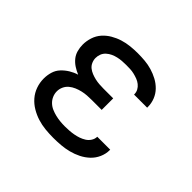

<svg xmlns="http://www.w3.org/2000/svg" viewBox="-130 -690 860 860"><g transform="rotate(45 300.0 -260.0)"><path d="M297 8Q272 8 246.5 5.5Q221 3 197 -4.5Q173 -12 151 -25Q129 -38 112.5 -57Q96 -76 87.5 -100Q79 -124 79 -150Q79 -171 85 -191.5Q91 -212 105.5 -227.5Q120 -243 138 -254Q156 -265 176 -271Q159 -278 143.5 -288Q128 -298 116.5 -312Q105 -326 100 -344Q95 -362 95 -381Q95 -404 102.5 -427Q110 -450 125.5 -467.5Q141 -485 161.5 -497Q182 -509 204.5 -516Q227 -523 250.5 -525.5Q274 -528 297 -528Q320 -528 342.5 -526Q365 -524 387 -517.5Q409 -511 429.5 -500Q450 -489 466 -472.5Q482 -456 490.5 -434.5Q499 -413 499 -390V-385H416V-387Q416 -400 410 -411Q404 -422 394 -430Q384 -438 372 -442.5Q360 -447 347.5 -450Q335 -453 322.5 -453.5Q310 -454 297 -454Q284 -454 271 -453Q258 -452 245 -449Q232 -446 220 -440.5Q208 -435 198 -426Q188 -417 183 -405Q178 -393 178 -379Q178 -366 183.5 -353.5Q189 -341 199 -333Q209 -325 221.5 -320Q234 -315 247 -312Q260 -309 273.5 -308Q287 -307 300 -307H362V-234H300Q285 -234 270 -233Q255 -232 240 -228.5Q225 -225 211 -219Q197 -213 185.5 -203.5Q174 -194 167.5 -180Q161 -166 161 -151Q161 -136 167 -122Q173 -108 184 -97.5Q195 -87 209 -81Q223 -75 237.5 -71.5Q252 -68 267 -66.5Q282 -65 297 -65Q311 -65 325 -66Q339 -67 353 -69.5Q367 -72 380 -76.5Q393 -81 405 -88.5Q417 -96 425 -108.5Q433 -121 433 -135H515V-132Q515 -108 505 -85.5Q495 -63 477.5 -46.5Q460 -30 438 -19Q416 -8 392.5 -2Q369 4 345 6Q321 8 297 8Z"/></g></svg>

Font: Iosevka HT Extended
Style: Regular
Weight: 400
Width: 7
Monospace: yes
Designer: Belleve Invis
Foundry: Belleve Invis
Version: Version 32.3.0; ttfautohint (v1.8.4)